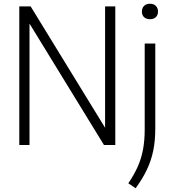

<svg xmlns="http://www.w3.org/2000/svg" viewBox="-20 -774 923 1025"><path d="M83 0V-740H143.5L541 -92V-740H595.5V0H535L137.5 -648V0ZM704 231 665 204.5Q696 159 715.2 115.8Q734.5 72.5 743.5 24.2Q752.5 -24 752.5 -84V-541.5H809V-88.5Q809 -22.5 798 30.8Q787 84 764 132.2Q741 180.5 704 231ZM780.5 -671.5Q760.5 -671.5 749 -682.5Q737.5 -693.5 737.5 -712Q737.5 -731 749 -742.5Q760.5 -754 780.5 -754Q800.5 -754 812 -742.5Q823.5 -731 823.5 -712Q823.5 -693.5 812 -682.5Q800.5 -671.5 780.5 -671.5Z"/></svg>

Font: Encode Sans Semi Condensed Light
Style: Regular
Weight: 300
Width: 4
Designer: Multiple Designers
Foundry: Impallari Type
Version: Version 3.000; ttfautohint (v1.8.3) -l 8 -r 50 -G 200 -x 14 